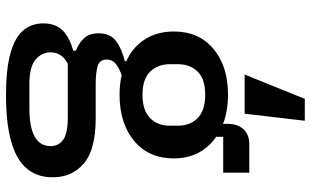

<svg xmlns="http://www.w3.org/2000/svg" viewBox="-218 -606 1036 640"><g transform="rotate(90 300.0 -286.0)"><path d="M571 56Q571 135.5 503.5 173.8Q436 212 299 212Q209.5 212 156.8 197Q104 182 81 154.2Q58 126.5 58 88Q58 45.5 82 22.5Q106 -0.5 149 -12V-21Q122 -31.5 106.5 -49.2Q91 -67 91 -96.5Q91 -135.5 117.2 -155Q143.5 -174.5 184 -184V-189Q137.5 -210 111.2 -250.8Q85 -291.5 85 -347.5Q85 -431 142.8 -479.5Q200.5 -528 295.5 -528Q350 -528 393 -511.5V-529Q393 -559 410.2 -579Q427.5 -599 462.5 -599H555.5V-512H436V-488.5Q470 -465.5 489 -429.8Q508 -394 508 -347.5Q508 -264 449.8 -215.2Q391.5 -166.5 295.5 -166.5Q278.5 -166.5 262.2 -168.2Q246 -170 231 -173.5Q213 -168 195.8 -156Q178.5 -144 178.5 -123.5Q178.5 -99.5 201.2 -93.2Q224 -87 258.5 -87H374Q479 -87 525 -47.5Q571 -8 571 56ZM295.5 -243Q348.5 -243 373.8 -268.5Q399 -294 399 -334V-361Q399 -401.5 373.8 -426.8Q348.5 -452 295.5 -452Q243.5 -452 218.8 -426.8Q194 -401.5 194 -361V-334Q194 -294 218.8 -268.5Q243.5 -243 295.5 -243ZM467 63Q467 37 446 21.5Q425 6 370.5 6H192.5Q154.5 25.5 154.5 63.5Q154.5 93 178.8 113.5Q203 134 259.5 134H341.5Q467 134 467 63ZM228.5 -583.5 309.5 -784H382.5L359 -583.5Z"/></g></svg>

Font: Lilex Medium
Style: Regular
Weight: 500
Designer: Mike Abbink, Paul van der Laan, Pieter van Rosmalen, Mikhael Khrustik
Foundry: Mikhael Khrustik
Version: Version 1.100